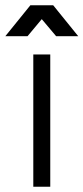

<svg xmlns="http://www.w3.org/2000/svg" viewBox="-48 -710 317 730"><path d="M143.1 -502.9H78.6V0H143.1ZM165.5 -572.3H249.5L154.3 -689.9H67.4L-27.8 -572.3H56.6L110.8 -637.2Z"/></svg>

Font: Saysettha
Style: Regular
Weight: 400
Designer: John M. Durdin
Foundry: Lao Script for Windows
Version: Version 2.201